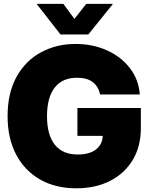

<svg xmlns="http://www.w3.org/2000/svg" viewBox="-20 -968 780 999"><path d="M377 11.7Q268.6 11.7 188.2 -34.2Q107.9 -80.1 63.7 -164.3Q19.5 -248.5 19.5 -363.3Q19.5 -484.9 66.4 -568.8Q113.3 -652.8 193.6 -696Q273.9 -739.3 373 -739.3Q461.9 -739.3 535.4 -706.5Q608.9 -673.8 655 -614.7Q701.2 -555.7 707.5 -476.6H500.5Q492.7 -517.1 463.1 -540.3Q433.6 -563.5 381.3 -563.5Q304.2 -563.5 264.4 -512Q224.6 -460.4 224.6 -363.3Q224.6 -266.1 265.1 -215.1Q305.7 -164.1 384.3 -164.1Q446.3 -164.1 479.7 -190.7Q513.2 -217.3 514.6 -261.2H382.8V-406.2H712.9V-301.3Q712.9 -206.5 670.9 -136.2Q628.9 -65.9 553.5 -27.1Q478 11.7 377 11.7ZM309.6 -947.8 367.2 -869.6 428.7 -947.8H567.4V-947.3L439.5 -788.6H294.9L170.9 -947.3V-947.8Z"/></svg>

Font: Inter Display Black
Style: Regular
Weight: 900
Designer: Rasmus Andersson
Foundry: rsms
Version: Version 4.000;git-a52131595